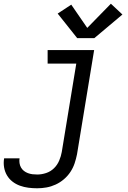

<svg xmlns="http://www.w3.org/2000/svg" viewBox="-70 -799 690 1032"><path d="M130 213Q106 213 82.5 210Q59 207 37 199Q15 191 -3 177Q-21 163 -32.5 143.5Q-44 124 -48 100.5Q-52 77 -48 53Q-48 53 -48 52.5Q-48 52 -48 52H35Q35 52 35 52Q35 52 35 52Q33 65 35 78Q37 91 43 101.5Q49 112 58.5 119.5Q68 127 80 131.5Q92 136 104.5 137.5Q117 139 130 139Q154 139 178 131Q202 123 220 105.5Q238 88 248 64.5Q258 41 262 18L340 -457H186V-530H436L344 30Q339 55 331 79Q323 103 308.5 125Q294 147 273.5 164.5Q253 182 229 193Q205 204 180 208.5Q155 213 130 213ZM345 -594 240 -726 313 -774 399 -649 526 -779 588 -721 437 -594Z"/></svg>

Font: Iosevka Curly Extended Oblique
Style: Regular
Weight: 400
Width: 7
Italic angle: -9°
Monospace: yes
Designer: Belleve Invis
Foundry: Belleve Invis
Version: Version 11.1.0; ttfautohint (v1.8.3)